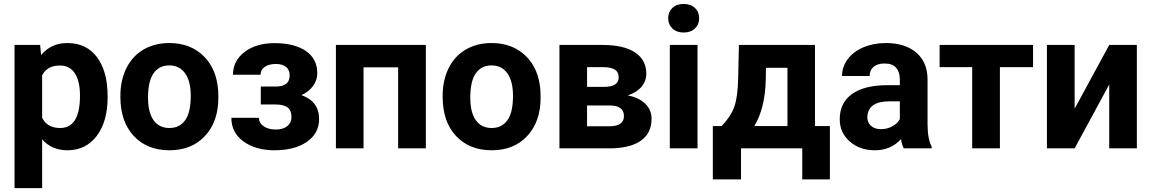

<svg xmlns="http://www.w3.org/2000/svg" viewBox="-20 -758 5882 981"><path d="M529.8 -259.3Q529.8 -137.2 474.4 -63.7Q418.9 9.8 324.7 9.8Q244.6 9.8 195.3 -45.9V203.1H54.2V-528.3H185.1L189.9 -476.6Q241.2 -538.1 323.7 -538.1Q421.4 -538.1 475.6 -465.8Q529.8 -393.6 529.8 -266.6ZM388.7 -269.5Q388.7 -343.3 362.5 -383.3Q336.4 -423.3 286.6 -423.3Q220.2 -423.3 195.3 -372.6V-156.2Q221.2 -104 287.6 -104Q388.7 -104 388.7 -269.5Z M595.2 -269Q595.2 -347.7 625.5 -409.2Q655.8 -470.7 712.6 -504.4Q769.5 -538.1 844.7 -538.1Q951.7 -538.1 1019.3 -472.7Q1086.9 -407.2 1094.7 -294.9L1095.7 -258.8Q1095.7 -137.2 1027.8 -63.7Q960 9.8 845.7 9.8Q731.4 9.8 663.3 -63.5Q595.2 -136.7 595.2 -262.7ZM736.3 -258.8Q736.3 -183.6 764.6 -143.8Q793 -104 845.7 -104Q897 -104 925.8 -143.3Q954.6 -182.6 954.6 -269Q954.6 -342.8 925.8 -383.3Q897 -423.8 844.7 -423.8Q793 -423.8 764.6 -383.5Q736.3 -343.3 736.3 -258.8Z M1460 -372.6Q1460 -400.4 1441.7 -415.8Q1423.3 -431.2 1389.6 -431.2Q1355 -431.2 1333.3 -416.7Q1311.5 -402.3 1311.5 -376H1170.4Q1170.4 -447.8 1230 -492.7Q1289.6 -537.6 1382.3 -537.6Q1484.4 -537.6 1542.7 -497.6Q1601.1 -457.5 1601.1 -383.8Q1601.1 -348.6 1579.8 -319.1Q1558.6 -289.6 1520 -272Q1610.4 -240.2 1610.4 -149.4Q1610.4 -76.7 1548.1 -33.4Q1485.8 9.8 1382.3 9.8Q1286.1 9.8 1224.1 -35.2Q1162.1 -80.1 1162.1 -156.2H1303.2Q1303.2 -129.4 1327.1 -112.8Q1351.1 -96.2 1389.6 -96.2Q1427.2 -96.2 1448.2 -113.8Q1469.2 -131.3 1469.2 -159.7Q1469.2 -194.3 1449.2 -209.2Q1429.2 -224.1 1389.2 -224.1H1312.5V-315.9H1394Q1460 -317.9 1460 -372.6Z M2155.8 0H2014.2V-414.1H1837.4V0H1696.3V-528.3H2155.8Z M2241.7 -269Q2241.7 -347.7 2272 -409.2Q2302.2 -470.7 2359.1 -504.4Q2416 -538.1 2491.2 -538.1Q2598.1 -538.1 2665.8 -472.7Q2733.4 -407.2 2741.2 -294.9L2742.2 -258.8Q2742.2 -137.2 2674.3 -63.7Q2606.4 9.8 2492.2 9.8Q2377.9 9.8 2309.8 -63.5Q2241.7 -136.7 2241.7 -262.7ZM2382.8 -258.8Q2382.8 -183.6 2411.1 -143.8Q2439.5 -104 2492.2 -104Q2543.5 -104 2572.3 -143.3Q2601.1 -182.6 2601.1 -269Q2601.1 -342.8 2572.3 -383.3Q2543.5 -423.8 2491.2 -423.8Q2439.5 -423.8 2411.1 -383.5Q2382.8 -343.3 2382.8 -258.8Z M2838.4 0V-528.3H3059.1Q3167 -528.3 3224.6 -490.2Q3282.2 -452.1 3282.2 -380.9Q3282.2 -344.2 3258.1 -315.2Q3233.9 -286.1 3187.5 -270.5Q3244.1 -259.8 3276.6 -228.3Q3309.1 -196.8 3309.1 -150.9Q3309.1 -77.1 3253.7 -38.6Q3198.2 0 3092.8 0ZM2979.5 -219.2V-112.8H3093.3Q3168 -112.8 3168 -165Q3168 -218.3 3096.7 -219.2ZM2979.5 -314H3066.9Q3141.1 -314.9 3141.1 -361.8Q3141.1 -390.6 3120.8 -402.8Q3100.6 -415 3059.1 -415H2979.5Z M3543.9 0H3402.3V-528.3H3543.9ZM3394 -665Q3394 -696.8 3415.3 -717.3Q3436.5 -737.8 3473.1 -737.8Q3509.3 -737.8 3530.8 -717.3Q3552.2 -696.8 3552.2 -665Q3552.2 -632.8 3530.5 -612.3Q3508.8 -591.8 3473.1 -591.8Q3437.5 -591.8 3415.8 -612.3Q3394 -632.8 3394 -665Z M3667.5 -113.8Q3715.3 -164.6 3732.4 -214.4Q3749.5 -264.2 3751.5 -355.5L3755.4 -528.3H4144V-113.8H4220.2V158.7H4079.1V0H3766.1V158.7H3622.1V-113.8ZM3834 -113.8H4003.4V-411.6H3893.6L3892.6 -348.1Q3888.2 -202.6 3834 -113.8Z M4597.7 0Q4587.9 -19 4583.5 -47.4Q4532.2 9.8 4450.2 9.8Q4372.6 9.8 4321.5 -35.2Q4270.5 -80.1 4270.5 -148.4Q4270.5 -232.4 4332.8 -277.3Q4395 -322.3 4512.7 -322.8H4577.6V-353Q4577.6 -389.6 4558.8 -411.6Q4540 -433.6 4499.5 -433.6Q4463.9 -433.6 4443.6 -416.5Q4423.3 -399.4 4423.3 -369.6H4282.2Q4282.2 -415.5 4310.5 -454.6Q4338.9 -493.7 4390.6 -515.9Q4442.4 -538.1 4506.8 -538.1Q4604.5 -538.1 4661.9 -489Q4719.2 -439.9 4719.2 -351.1V-122.1Q4719.7 -46.9 4740.2 -8.3V0ZM4481 -98.1Q4512.2 -98.1 4538.6 -112.1Q4564.9 -126 4577.6 -149.4V-240.2H4524.9Q4418.9 -240.2 4412.1 -167L4411.6 -158.7Q4411.6 -132.3 4430.2 -115.2Q4448.7 -98.1 4481 -98.1Z M5258.3 -415H5088.9V0H4947.3V-415H4780.8V-528.3H5258.3Z M5647.5 -528.3H5788.6V0H5647.5V-326.2L5470.7 0H5329.1V-528.3H5470.7V-202.6Z"/></svg>

Font: RobotoInd
Style: Bold
Weight: 700
Designer: Google
Version: Version 2.001150; 2014